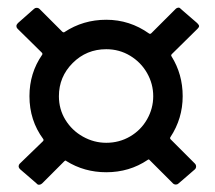

<svg xmlns="http://www.w3.org/2000/svg" viewBox="-20 -560 576 515"><path d="M33 -121 95 -181Q98 -184 96 -187Q59 -237 59 -302Q59 -364 93 -413Q95 -416 92 -419L27 -483Q24 -486 24 -490Q24 -494 28 -498L71 -536Q74 -539 78 -539Q83 -539 86 -536L147 -475Q151 -472 153 -474Q203 -507 265 -507Q328 -507 380 -470Q383 -468 386 -471L451 -536Q454 -539 458 -539.5Q462 -540 465 -536L509 -498Q514 -493 514 -490Q514 -487 510 -483L441 -415Q438 -412 440 -409Q470 -361 470 -302Q470 -242 437 -192Q435 -189 438 -186L503 -121Q506 -118 506 -114Q506 -109 503 -106L459 -68Q456 -65 452 -65Q447 -65 444 -68L382 -130Q379 -134 376 -131Q327 -98 265 -98Q206 -98 158 -128Q156 -131 152 -127L93 -68Q90 -65 85.5 -64.5Q81 -64 78 -68L34 -106Q30 -110 30 -114Q30 -118 33 -121ZM265 -177Q300 -177 329 -194Q358 -211 374.5 -240Q391 -269 391 -302Q391 -335 374.5 -364Q358 -393 329 -410.5Q300 -428 265 -428Q212 -428 175 -391Q138 -354 138 -302Q138 -267 155.5 -238.5Q173 -210 202.5 -193.5Q232 -177 265 -177Z"/></svg>

Font: Barlow GEO Medium
Style: Regular
Weight: 500
Designer: Jeremy Tribby
Foundry: Tribby Type
Version: Version 1.408